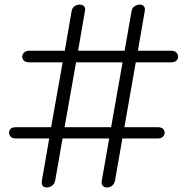

<svg xmlns="http://www.w3.org/2000/svg" viewBox="-20 -832 810 852"><path d="M187.5 0Q175.5 0 169.5 -7.5Q163.5 -15 166 -31.5L198.5 -217.5H50.5Q35 -217.5 27.5 -225.5Q20 -233.5 20 -243Q20 -253 27 -260.2Q34 -267.5 50.5 -267.5H207L258 -555.5H110.5Q94 -555.5 86.2 -563Q78.5 -570.5 78.5 -580Q78.5 -590 86.5 -598.5Q94.5 -607 110.5 -607H267.5L297.5 -781Q300 -797 310.5 -804.2Q321 -811.5 334 -811.5Q345.5 -811.5 352.5 -804.8Q359.5 -798 357 -783.5L326.5 -607H533L563.5 -781Q566 -797 577 -804.2Q588 -811.5 600.5 -811.5Q611.5 -811.5 618.2 -804.5Q625 -797.5 622.5 -784L592 -607H739Q755 -607 762.8 -598.5Q770.5 -590 770.5 -580Q770.5 -570.5 762.8 -563Q755 -555.5 739 -555.5H582.5L532 -267.5H680Q696.5 -267.5 703.5 -260.2Q710.5 -253 710.5 -243Q710.5 -233.5 703 -225.5Q695.5 -217.5 680 -217.5H523L491 -34Q488 -16.5 477.8 -8.2Q467.5 0 454.5 0Q443.5 0 436 -7.5Q428.5 -15 432 -32L464.5 -217.5H257.5L225.5 -34Q222.5 -15.5 210.8 -7.8Q199 0 187.5 0ZM266.5 -267.5H473L524 -555.5H317.5Z"/></svg>

Font: Edu AU VIC WA NT Hand
Style: Regular
Weight: 400
Designer: Tina and Corey Anderson, Eben Sorkin, Mirko Velimirovic
Foundry: Google for Education
Version: Version 1.001